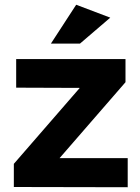

<svg xmlns="http://www.w3.org/2000/svg" viewBox="-20 -785 588 806"><path d="M193.8 -602.1 299.8 -765.1 442.9 -710.9 315.9 -602.1ZM47.9 -537.1H506.8V-439.9L230 -121.1H516.1V1L38.1 0V-97.2L314.9 -416L47.9 -417Z"/></svg>

Font: TruenoSBd
Style: Demi
Weight: 600
Designer: Julieta Ulanovsky
Foundry: Julieta Ulanovsky
Version: Version 3.001b